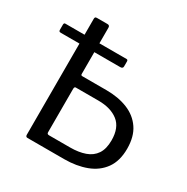

<svg xmlns="http://www.w3.org/2000/svg" viewBox="-175 -924 1044 1073"><g transform="rotate(30 347.5 -387.5)"><path d="M145 0Q133 0 133 -14V-762Q133 -769 136 -772Q139 -775 146 -775H214Q229 -775 229 -760V-461Q229 -452 238 -452H394Q471 -452 530.5 -428Q590 -404 624 -354Q658 -304 658 -226Q658 -147 622 -97Q586 -47 523.5 -23.5Q461 0 382 0ZM242 -73H378Q433 -73 474 -87.5Q515 -102 537 -135Q559 -168 559 -223Q559 -305 511.5 -342Q464 -379 384 -379H238Q229 -379 229 -365V-85Q229 -73 242 -73ZM13 -602Q5 -602 2.5 -605Q0 -608 0 -615V-647Q0 -659 9 -659H404Q413 -659 413 -648V-616Q413 -602 396 -602Z"/></g></svg>

Font: Libre Franklin
Style: Regular
Weight: 400
Designer: Pablo Impallari, Rodrigo Fuenzalida, Nhung Nguyen
Foundry: Impallari Type
Version: Version 3.000